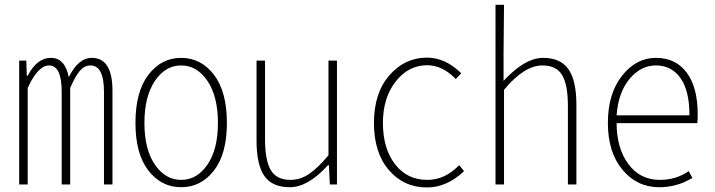

<svg xmlns="http://www.w3.org/2000/svg" viewBox="-20 -784 3040 816"><path d="M61.5 0V-526.4H91.8L93.8 -461.9H97.7Q136.7 -538.1 196.3 -538.1Q255.9 -538.1 272.5 -456.1Q312.5 -538.1 370.1 -538.1Q458 -538.1 458 -398.4V0H421.9V-393.6Q421.9 -505.9 364.3 -505.9Q338.9 -505.9 319.3 -482.9Q299.8 -460 278.3 -410.2V0H242.2V-393.6Q242.2 -505.9 188.5 -505.9Q141.6 -505.9 97.7 -410.2V0Z M555.7 -261.7Q555.7 -394.5 610.8 -466.3Q666 -538.1 750 -538.1Q834 -538.1 889.2 -466.3Q944.3 -394.5 944.3 -261.7Q944.3 -129.9 889.2 -59.1Q834 11.7 750 11.7Q666 11.7 610.8 -59.1Q555.7 -129.9 555.7 -261.7ZM638.2 -84.5Q682.6 -19.5 750 -19.5Q817.4 -19.5 861.8 -84.5Q906.2 -149.4 906.2 -261.7Q906.2 -374 861.8 -439.9Q817.4 -505.9 750 -505.9Q682.6 -505.9 638.2 -439.9Q593.8 -374 593.8 -261.7Q593.8 -149.4 638.2 -84.5Z M1211.9 11.7Q1136.7 11.7 1103.5 -36.1Q1070.3 -84 1070.3 -186.5V-526.4H1106.4V-192.4Q1106.4 -102.5 1130.9 -61Q1155.3 -19.5 1214.8 -19.5Q1255.9 -19.5 1293 -44.4Q1330.1 -69.3 1376 -124V-526.4H1412.1V0H1381.8L1377.9 -82H1374Q1289.1 11.7 1211.9 11.7Z M1794.9 12.7Q1696.3 12.7 1632.8 -61Q1569.3 -134.8 1569.3 -261.7Q1569.3 -388.7 1634.8 -463.9Q1700.2 -539.1 1794.9 -539.1Q1872.1 -539.1 1940.4 -472.7L1917 -448.2Q1860.4 -506.8 1795.9 -506.8Q1715.8 -506.8 1661.6 -437.5Q1607.4 -368.2 1607.4 -261.7Q1607.4 -153.3 1658.7 -86.4Q1710 -19.5 1795.9 -19.5Q1871.1 -19.5 1931.6 -82L1952.1 -56.6Q1878.9 12.7 1794.9 12.7Z M2085.9 0V-763.7H2122.1L2120.1 -553.7V-440.4Q2210.9 -538.1 2288.1 -538.1Q2362.3 -538.1 2396 -489.7Q2429.7 -441.4 2429.7 -338.9V0H2393.6V-334Q2393.6 -423.8 2369.1 -464.8Q2344.7 -505.9 2285.2 -505.9Q2208 -505.9 2122.1 -402.3V0Z M2781.2 11.7Q2687.5 11.7 2625.5 -62.5Q2563.5 -136.7 2563.5 -261.7Q2563.5 -385.7 2623.5 -461.9Q2683.6 -538.1 2767.6 -538.1Q2851.6 -538.1 2898.4 -475.6Q2945.3 -413.1 2945.3 -296.9Q2945.3 -273.4 2943.4 -260.7H2600.6Q2600.6 -154.3 2650.4 -86.9Q2700.2 -19.5 2784.2 -19.5Q2853.5 -19.5 2907.2 -56.6L2922.9 -27.3Q2898.4 -14.6 2884.8 -8.3Q2871.1 -2 2842.3 4.9Q2813.5 11.7 2781.2 11.7ZM2600.6 -293.9H2910.2Q2910.2 -398.4 2872.1 -452.1Q2834 -505.9 2767.6 -505.9Q2703.1 -505.9 2655.3 -448.2Q2607.4 -390.6 2600.6 -293.9Z"/></svg>

Font: Gen Shin Gothic Monospace ExtraLight
Style: Regular
Weight: 200
Designer: [Source Han Sans]
Ryoko NISHIZUKA  (kana & ideographs); Paul D. Hunt (Latin, Greek & Cyrillic); Wenlong ZHANG  (bopomofo
Version: Version 1.002.20150607